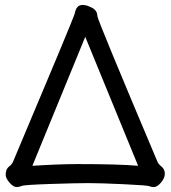

<svg xmlns="http://www.w3.org/2000/svg" viewBox="-20 -738 690 777"><path d="M47 19Q34 19 18.5 1Q3 -17 3 -30Q3 -41 6 -49.5Q9 -58 19 -66Q29 -74 33 -84Q280 -669 283 -685Q289 -718 314 -718Q331 -718 352.5 -706.5Q374 -695 374 -673Q374 -659 617 -84Q621 -74 634 -63.5Q647 -53 647 -35Q647 -17 631.5 1Q616 19 603 19Q592 19 584.5 15.5Q577 12 481.5 7.5Q386 3 338 3Q290 3 184 6.5Q78 10 68 14.5Q58 19 47 19ZM111 -67Q219 -74 295 -74Q462 -74 539 -67L325 -589Z"/></svg>

Font: LXGW WenKai TC
Style: Bold
Weight: 700
Designer: LXGW / Fontworks Inc.
Foundry: LXGW / Fontworks Inc.
Version: Version 1.330;April 28, 2024